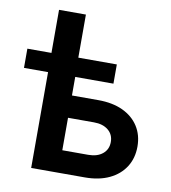

<svg xmlns="http://www.w3.org/2000/svg" viewBox="-82 -799 776 870"><g transform="rotate(10 306.5 -364.0)"><path d="M8.8 -440.9V-529.3H420.4V-440.9ZM119.6 -529.3V-727.5H243.2V-529.3ZM207 -355.5H365.7Q431.6 -355.5 478.8 -333.5Q525.9 -311.5 551.5 -271.7Q577.1 -231.9 577.1 -178.7Q577.1 -125.5 551.5 -85.2Q525.9 -44.9 478.8 -22.5Q431.6 0 365.7 0H119.6V-529.3H244.6V-103.5H363.8Q405.3 -103.5 429.9 -123.8Q454.6 -144 454.6 -178.2Q454.6 -212.4 429.9 -232.7Q405.3 -252.9 363.8 -252.9H207Z"/></g></svg>

Font: Inter 24pt SemiBold
Style: Regular
Weight: 600
Designer: Rasmus Andersson
Foundry: rsms
Version: Version 4.001;git-66647c0bb